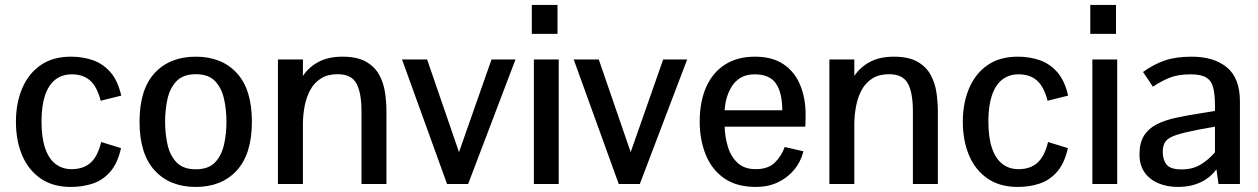

<svg xmlns="http://www.w3.org/2000/svg" viewBox="-20 -738 5044 770"><path d="M264.2 11.7Q191.9 11.7 142.8 -22.2Q93.8 -56.2 68.8 -115.2Q43.9 -174.3 43.9 -249.5Q43.9 -324.7 69.1 -383.8Q94.2 -442.9 143.1 -476.8Q191.9 -510.7 264.2 -510.7Q312 -510.7 352.5 -496.6Q393.1 -482.4 422.9 -448.5Q452.6 -414.6 466.3 -354.5L383.8 -334Q369.6 -389.6 341.6 -414.8Q313.5 -439.9 267.6 -439.9Q229 -439.9 201.9 -418.7Q174.8 -397.5 160.6 -355.5Q146.5 -313.5 146.5 -251Q146.5 -186.5 160.9 -144Q175.3 -101.6 202.4 -80.6Q229.5 -59.6 267.6 -59.6Q314.5 -59.6 343.3 -85.4Q372.1 -111.3 385.7 -168.5L465.3 -144Q452.1 -84 422.6 -49.8Q393.1 -15.6 352.5 -2Q312 11.7 264.2 11.7Z M765.1 11.7Q661.1 11.7 600.3 -54.4Q539.6 -120.6 539.6 -250Q539.6 -379.4 600.3 -445.1Q661.1 -510.7 765.1 -510.7Q869.1 -510.7 929.7 -445.1Q990.2 -379.4 990.2 -250Q990.2 -120.6 929.7 -54.4Q869.1 11.7 765.1 11.7ZM765.1 -59.1Q816.4 -59.1 842.8 -87.2Q869.1 -115.2 878.7 -159.2Q888.2 -203.1 888.2 -250Q888.2 -296.9 878.7 -340.6Q869.1 -384.3 842.8 -412.4Q816.4 -440.4 765.1 -440.4Q714.4 -440.4 687.7 -412.4Q661.1 -384.3 651.6 -340.6Q642.1 -296.9 642.1 -250Q642.1 -203.1 651.6 -159.2Q661.1 -115.2 687.7 -87.2Q714.4 -59.1 765.1 -59.1Z M1094.7 0V-499.5H1194.8V-433.6Q1220.2 -470.7 1259.3 -490.7Q1298.3 -510.7 1353.5 -510.7Q1412.1 -510.7 1447.5 -490.7Q1482.9 -470.7 1500.7 -438Q1518.6 -405.3 1524.2 -366.5Q1529.8 -327.6 1529.8 -290V0H1429.7V-292Q1429.7 -365.2 1409.7 -402.8Q1389.6 -440.4 1334 -440.4Q1293.9 -440.4 1267.1 -423.3Q1240.2 -406.2 1224.6 -377.7Q1209 -349.1 1202.1 -314.2Q1195.3 -279.3 1194.8 -243.2V0Z M1772.9 0 1592.3 -499.5H1692.9L1820.8 -127.9L1951.2 -499.5H2047.4L1857.4 0Z M2121.1 0V-499.5H2220.7V0ZM2112.8 -602.1V-718.3H2215.8V-602.1Z M2461.4 0 2280.8 -499.5H2381.3L2509.3 -127.9L2639.6 -499.5H2735.8L2545.9 0Z M3011.7 11.7Q2933.1 11.7 2883.3 -23.7Q2833.5 -59.1 2809.8 -118.7Q2786.1 -178.2 2786.1 -250Q2786.1 -330.6 2812.3 -389.2Q2838.4 -447.8 2887.9 -479.2Q2937.5 -510.7 3007.8 -510.7Q3077.6 -510.7 3122.6 -480.2Q3167.5 -449.7 3189.2 -396.7Q3210.9 -343.8 3210.9 -276.9Q3210.9 -274.9 3210.7 -264.9Q3210.4 -254.9 3210.2 -244.6Q3210 -234.4 3209.5 -230H2886.2Q2887.2 -188.5 2899.2 -149.2Q2911.1 -109.9 2938.2 -84.7Q2965.3 -59.6 3010.3 -59.6Q3061 -59.6 3087.6 -86.2Q3114.3 -112.8 3127 -148.4L3202.1 -131.3Q3190.9 -87.9 3163.8 -55.9Q3136.7 -23.9 3098.1 -6.1Q3059.6 11.7 3011.7 11.7ZM2886.2 -295.9H3117.2Q3117.2 -366.2 3091.8 -403.1Q3066.4 -439.9 3005.9 -439.9Q2972.7 -439.9 2950 -426Q2927.2 -412.1 2913.8 -389.9Q2900.4 -367.7 2893.8 -343Q2887.2 -318.4 2886.2 -295.9Z M3306.2 0V-499.5H3406.2V-433.6Q3431.6 -470.7 3470.7 -490.7Q3509.8 -510.7 3564.9 -510.7Q3623.5 -510.7 3658.9 -490.7Q3694.3 -470.7 3712.2 -438Q3730 -405.3 3735.6 -366.5Q3741.2 -327.6 3741.2 -290V0H3641.1V-292Q3641.1 -365.2 3621.1 -402.8Q3601.1 -440.4 3545.4 -440.4Q3505.4 -440.4 3478.5 -423.3Q3451.7 -406.2 3436 -377.7Q3420.4 -349.1 3413.6 -314.2Q3406.7 -279.3 3406.2 -243.2V0Z M4061.5 11.7Q3989.3 11.7 3940.2 -22.2Q3891.1 -56.2 3866.2 -115.2Q3841.3 -174.3 3841.3 -249.5Q3841.3 -324.7 3866.5 -383.8Q3891.6 -442.9 3940.4 -476.8Q3989.3 -510.7 4061.5 -510.7Q4109.4 -510.7 4149.9 -496.6Q4190.4 -482.4 4220.2 -448.5Q4250 -414.6 4263.7 -354.5L4181.2 -334Q4167 -389.6 4138.9 -414.8Q4110.8 -439.9 4064.9 -439.9Q4026.4 -439.9 3999.3 -418.7Q3972.2 -397.5 3958 -355.5Q3943.8 -313.5 3943.8 -251Q3943.8 -186.5 3958.3 -144Q3972.7 -101.6 3999.8 -80.6Q4026.9 -59.6 4064.9 -59.6Q4111.8 -59.6 4140.6 -85.4Q4169.4 -111.3 4183.1 -168.5L4262.7 -144Q4249.5 -84 4220 -49.8Q4190.4 -15.6 4149.9 -2Q4109.4 11.7 4061.5 11.7Z M4360.8 0V-499.5H4460.4V0ZM4352.5 -602.1V-718.3H4455.6V-602.1Z M4704.6 11.7Q4661.1 11.7 4626 -2.9Q4590.8 -17.6 4570.3 -46.6Q4549.8 -75.7 4549.8 -118.7Q4549.8 -165.5 4568.1 -194.3Q4586.4 -223.1 4619.4 -239.7Q4652.3 -256.3 4697 -265.9Q4741.7 -275.4 4794.9 -283.7L4852.5 -293V-313.5Q4852.5 -358.9 4845.5 -386.5Q4838.4 -414.1 4817.6 -427Q4796.9 -439.9 4755.4 -439.9Q4704.1 -439.9 4669.9 -426Q4635.7 -412.1 4603.5 -390.1Q4603.5 -390.1 4597.7 -399.2Q4591.8 -408.2 4584 -419.9Q4576.2 -431.6 4570.1 -440.4Q4564 -449.2 4564 -449.2Q4605.5 -479.5 4650.1 -495.1Q4694.8 -510.7 4759.3 -510.7Q4848.1 -510.7 4900.4 -467.8Q4952.6 -424.8 4952.6 -331.5V0H4866.7L4858.4 -59.1Q4833 -24.4 4793.5 -6.3Q4753.9 11.7 4704.6 11.7ZM4718.3 -58.6Q4762.7 -58.6 4794.4 -77.6Q4826.2 -96.7 4852.5 -127V-230L4787.6 -218.3Q4729.5 -207 4697.8 -196.8Q4666 -186.5 4654.3 -170.7Q4642.6 -154.8 4643.1 -127Q4643.6 -95.7 4659.2 -77.1Q4674.8 -58.6 4718.3 -58.6Z"/></svg>

Font: Pontano Sans SemiBold
Style: Regular
Weight: 600
Designer: Vernon Adams
Foundry: Vernon Adams
Version: Version 2.001